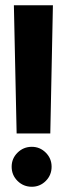

<svg xmlns="http://www.w3.org/2000/svg" viewBox="-20 -695 246 733"><path d="M43.5 -185.5 33 -675H182L172 -185.5ZM101.5 18Q69.5 18 47 -4.2Q24.5 -26.5 24.5 -58.5Q24.5 -90 47 -112.2Q69.5 -134.5 101.5 -134.5Q132.5 -134.5 154.8 -112.2Q177 -90 177 -58.5Q177 -26.5 154.8 -4.2Q132.5 18 101.5 18Z"/></svg>

Font: Anybody SemiBold
Style: Regular
Weight: 600
Designer: Tyler Finck
Foundry: Etcetera Type Company
Version: Version 1.010; ttfautohint (v1.8.3) -l 8 -r 50 -G 200 -x 14 